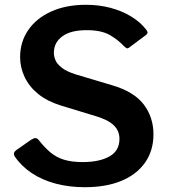

<svg xmlns="http://www.w3.org/2000/svg" viewBox="-20 -772 705 802"><path d="M497 -580Q473 -606 438 -626Q403 -646 342 -646Q275 -646 240 -620Q205 -594 205 -551Q205 -537 211.5 -521Q218 -505 237.5 -489.5Q257 -474 294 -462L448 -416Q540 -389 580.5 -335.5Q621 -282 621 -211Q621 -143 586 -93Q551 -43 487 -16.5Q423 10 334 10Q269 10 212.5 -5Q156 -20 112.5 -49Q69 -78 42 -118Q37 -126 38.5 -132.5Q40 -139 48 -145L111 -189Q123 -196 129.5 -195Q136 -194 141 -188Q166 -156 190.5 -135.5Q215 -115 247 -105Q279 -95 325 -95Q395 -95 437 -118.5Q479 -142 479 -192Q479 -212 470.5 -228.5Q462 -245 442.5 -259Q423 -273 386 -285L235 -331Q177 -349 139.5 -379.5Q102 -410 83 -450Q64 -490 64 -533Q64 -597 98 -646.5Q132 -696 194 -724Q256 -752 339 -752Q393 -752 440.5 -739.5Q488 -727 526.5 -704Q565 -681 590 -649Q594 -644 596 -638.5Q598 -633 590 -626L519 -573Q514 -569 509.5 -570.5Q505 -572 497 -580Z"/></svg>

Font: Libre Franklin Thin SemiBold
Style: Regular
Weight: 600
Version: Version 3.000